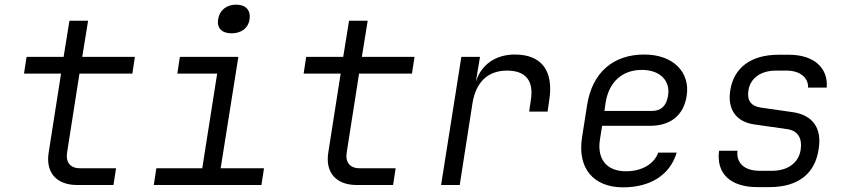

<svg xmlns="http://www.w3.org/2000/svg" viewBox="-20 -794 3640 824"><path d="M311 0H467L478 -72H322C282 -72 261 -98 268 -140L321 -478H548L559 -550H333L358 -705H278L253 -550H94L83 -478H242L189 -140C175 -54 222 0 311 0Z M974 -651C1016 -651 1046 -674 1051 -711C1057 -750 1035 -774 993 -774C952 -774 922 -750 916 -711C910 -674 932 -651 974 -651ZM640 0H1102L1113 -72H927L1003 -550H752L741 -478H912L848 -72H651Z M1511 0H1667L1678 -72H1522C1482 -72 1461 -98 1468 -140L1521 -478H1748L1759 -550H1533L1558 -705H1478L1453 -550H1294L1283 -478H1442L1389 -140C1375 -54 1422 0 1511 0Z M1873 0H1953L2008 -353C2023 -442 2074 -491 2156 -491C2236 -491 2272 -448 2258 -363L2251 -315H2330L2337 -363C2357 -488 2306 -560 2190 -560C2107 -560 2047 -517 2024 -448H2023L2040 -550H1960Z M2654 10C2772 10 2856 -44 2884 -139H2805C2787 -90 2735 -59 2666 -59C2583 -59 2541 -112 2555 -197L2564 -254H2769C2857 -254 2914 -298 2927 -383C2943 -484 2869 -560 2745 -560C2611 -560 2522 -482 2500 -345L2478 -205C2457 -73 2526 10 2654 10ZM2574 -318 2579 -353C2593 -442 2650 -494 2735 -494C2813 -494 2858 -447 2847 -383C2840 -338 2815 -318 2779 -318Z M3230 9H3282C3404 9 3477 -47 3493 -152C3509 -244 3468 -301 3380 -313L3247 -332C3203 -338 3185 -363 3192 -406C3200 -458 3244 -491 3310 -491H3356C3415 -491 3450 -459 3448 -418H3528C3535 -503 3472 -559 3367 -559H3320C3204 -559 3129 -504 3114 -406C3101 -324 3140 -271 3217 -260L3357 -240C3404 -234 3424 -201 3416 -150C3407 -95 3361 -61 3293 -61H3241C3175 -61 3139 -94 3145 -147H3066C3053 -50 3114 9 3230 9Z"/></svg>

Font: JetBrains Mono Light
Style: Italic
Weight: 336
Italic angle: -9°
Monospace: yes
Designer: Philipp Nurullin, Konstantin Bulenkov
Foundry: JetBrains
Version: Version 2.305